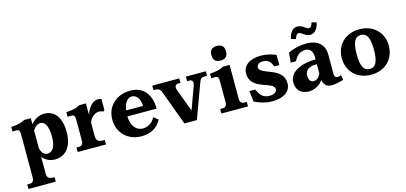

<svg xmlns="http://www.w3.org/2000/svg" viewBox="-80 -1329 4577 2167"><g transform="rotate(-15 2208.5 -245.5)"><path d="M269 148V-54C304 -10 354 15 415 15C542 15 620 -88 620 -251C620 -421 547 -516 429 -516C366 -516 311 -486 269 -435V-506H190C154 -484 122 -475 30 -467V-414C106 -420 116 -415 116 -348V148C116 185 99 206 69 206H37V259H356V206H332C292 206 269 185 269 148ZM269 -155V-362C293 -403 324 -425 361 -425C407 -425 446 -373 446 -244C446 -115 402 -70 348 -70C310 -70 282 -100 269 -155Z M913 -123V-282C939 -350 988 -379 1035 -379C1050 -379 1066 -374 1081 -366L1095 -379V-509C1081 -514 1068 -516 1054 -516C999 -516 946 -466 913 -375V-506H834C798 -484 766 -475 674 -467V-414C750 -420 760 -415 760 -348V-111C760 -74 743 -53 713 -53H681V0H1012V-53H980C937 -53 913 -78 913 -123Z M1153 -251C1153 -95 1266 15 1428 15C1544 15 1615 -37 1659 -117L1605 -160C1578 -97 1518 -66 1461 -66C1393 -66 1330 -123 1327 -243H1669C1669 -397 1594 -516 1432 -516C1268 -516 1153 -407 1153 -251ZM1331 -312C1343 -406 1386 -448 1432 -448C1489 -448 1526 -392 1529 -312Z M1783 -395 1928 0H2074L2219 -395C2233 -432 2241 -453 2287 -453H2314V-506H2081V-453H2108C2141 -453 2156 -427 2140 -384L2044 -121L1945 -384C1929 -427 1944 -453 1977 -453H2004V-506H1688V-453H1707C1755 -453 1769 -433 1783 -395Z M2592 -111V-506H2513C2477 -484 2445 -475 2353 -467V-414C2429 -420 2439 -415 2439 -348V-111C2439 -74 2422 -53 2392 -53H2360V0H2671V-53H2639C2609 -53 2592 -74 2592 -111ZM2422 -660C2422 -609 2451 -580 2502 -580H2512C2563 -580 2592 -609 2592 -660V-670C2592 -721 2563 -750 2512 -750H2502C2451 -750 2422 -721 2422 -670Z M2892 -397C2892 -423 2917 -448 2963 -448C3003 -448 3038 -435 3063 -387C3068 -379 3072 -368 3076 -359H3134L3133 -478C3081 -501 3017 -516 2958 -516C2829 -516 2746 -457 2746 -363C2746 -163 3025 -204 3025 -106C3025 -80 2996 -52 2939 -52C2897 -52 2850 -67 2822 -119C2813 -134 2806 -148 2798 -163H2731L2746 -37C2807 -5 2881 16 2955 16C3087 16 3170 -43 3170 -137C3170 -333 2892 -303 2892 -397Z M3492 -516C3422 -516 3345 -500 3275 -467L3265 -352H3327C3356 -411 3392 -448 3460 -448C3513 -448 3545 -412 3545 -342V-315C3381 -314 3235 -253 3235 -130C3235 -37 3292 15 3381 15C3449 15 3507 -18 3547 -73C3556 -20 3587 14 3645 14C3681 14 3709 11 3786 -11L3777 -70C3756 -61 3744 -59 3731 -59C3710 -59 3698 -76 3698 -107V-331C3698 -452 3615 -516 3492 -516ZM3336 -610 3391 -594C3405 -634 3413 -651 3438 -651C3470 -651 3500 -598 3561 -598C3621 -598 3652 -655 3665 -715L3610 -731C3596 -691 3588 -674 3564 -674C3532 -674 3502 -727 3441 -727C3380 -727 3349 -670 3336 -610ZM3406 -158C3406 -233 3460 -259 3545 -260V-148C3525 -107 3496 -83 3462 -83C3429 -83 3406 -111 3406 -158Z M4109 -52C4039 -52 4008 -113 4008 -251C4008 -389 4039 -449 4109 -449C4179 -449 4210 -389 4210 -251C4210 -113 4179 -52 4109 -52ZM3834 -251C3834 -95 3947 15 4109 15C4271 15 4384 -95 4384 -251C4384 -407 4271 -516 4109 -516C3947 -516 3834 -407 3834 -251Z"/></g></svg>

Font: LT Superior Serif ExtraBold
Style: Regular
Weight: 800
Designer: Daniel Lyons
Foundry: LyonsType
Version: Version 2.120;FEAKit 1.0